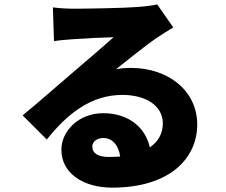

<svg xmlns="http://www.w3.org/2000/svg" viewBox="-20 -802 1040 882"><path d="M480 -81C430 -81 404 -98 404 -129C404 -149 423 -168 455 -168C496 -168 525 -135 532 -83C515 -82 498 -81 480 -81ZM702 -782C689 -778 661 -774 614 -770C555 -765 377 -762 324 -762C291 -762 254 -764 223 -768L228 -613C252 -617 287 -620 317 -622C370 -626 452 -630 502 -631C454 -588 373 -519 318 -472C260 -423 147 -323 84 -272L195 -161C288 -278 397 -366 542 -366C651 -366 728 -316 728 -235C728 -190 708 -152 668 -125C649 -215 572 -282 454 -282C342 -282 262 -201 262 -114C262 -5 364 60 495 60C760 60 886 -75 886 -230C886 -386 752 -490 582 -490C558 -490 539 -489 513 -484C567 -526 644 -590 700 -628C725 -645 750 -660 776 -676Z"/></svg>

Font: Noto Sans Korean Black
Style: Bold
Weight: 900
Designer: Ryoko NISHIZUKA (kana & ideographs); Paul D. Hunt (Latin, Greek & Cyrillic); Wenlong ZHANG (bopomofo); Sandoll Communica
Foundry: Adobe Systems Incorporated
Version: Version 1.000;PS 1;hotconv 1.0.78;makeotf.lib2.5.61930